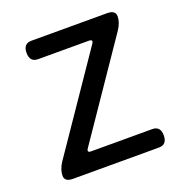

<svg xmlns="http://www.w3.org/2000/svg" viewBox="-104 -633 682 724"><g transform="rotate(-20 237.0 -271.5)"><path d="M68 0Q35 0 35 -24.5Q35 -49 53 -76L311 -454Q321 -469 302 -469H99Q66 -469 66 -506Q66 -543 99 -543H403Q436 -543 436 -518.5Q436 -494 418 -467L160 -89Q150 -74 168 -74H413Q446 -74 446 -37Q446 0 413 0Z"/></g></svg>

Font: Raw Maruko Gothic CJK TC
Style: Regular
Weight: 400
Version: Version 1.001